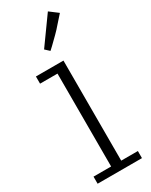

<svg xmlns="http://www.w3.org/2000/svg" viewBox="-238 -981 810 1029"><g transform="rotate(-30 166.5 -466.5)"><path d="M145.5 -766.6 265.1 -933.1 316.9 -894 269.5 -840.8Q259.3 -828.1 234.9 -803.7Q210.4 -779.3 190.9 -760.7L171.4 -742.7ZM35.2 -663.1H205.6V-43.9H308.6V0H34.2V-43.9H143.1V-618.7H35.2Z"/></g></svg>

Font: Anaheim
Style: Regular
Weight: 400
Designer: vernon adams
Foundry: vernon adams
Version: Version 1.002; ttfautohint (v0.93.5-3d13) -l 8 -r 50 -G 200 